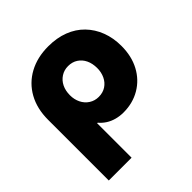

<svg xmlns="http://www.w3.org/2000/svg" viewBox="-197 -674 1036 1036"><g transform="rotate(-45 321.0 -156.5)"><path d="M328 -528Q393 -528 445 -508Q497 -488 533.5 -450.5Q570 -413 589.5 -362Q609 -311 609 -250Q609 -172 577.5 -113Q546 -54 490 -21Q434 12 363 12Q335 12 309 5Q283 -2 262 -15.5Q241 -29 225 -48H221V215H47V-248Q47 -333 82 -396Q117 -459 180.5 -493.5Q244 -528 328 -528ZM328 -377Q298 -377 274 -361.5Q250 -346 237 -319.5Q224 -293 224 -258Q224 -226 237 -199.5Q250 -173 274 -157.5Q298 -142 328 -142Q360 -142 383.5 -157.5Q407 -173 419.5 -199.5Q432 -226 432 -258Q432 -293 419.5 -319.5Q407 -346 383.5 -361.5Q360 -377 328 -377Z"/></g></svg>

Font: MuseoModerno Thin ExtraBold
Style: Regular
Weight: 800
Version: Version 1.002